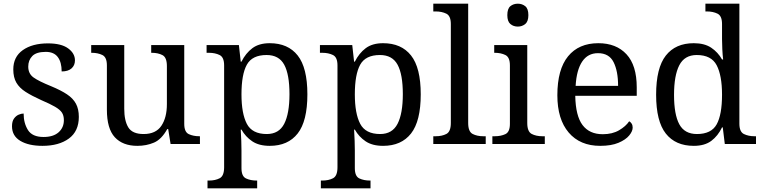

<svg xmlns="http://www.w3.org/2000/svg" viewBox="-20 -780 4133 1040"><path d="M210 10Q135 10 90 -17Q45 -44 45 -96Q45 -123 56 -138Q67 -153 81.5 -159Q96 -165 108 -165Q108 -113 131.5 -75.5Q155 -38 216 -38Q269 -38 297.5 -63.5Q326 -89 326 -129Q326 -154 315.5 -170Q305 -186 278.5 -201.5Q252 -217 203 -238Q152 -261 118.5 -282.5Q85 -304 68.5 -332.5Q52 -361 52 -404Q52 -472 103.5 -508.5Q155 -545 240 -545Q312 -545 349 -518Q386 -491 386 -453Q386 -426 367.5 -409.5Q349 -393 314 -393Q314 -443 293 -471Q272 -499 228 -499Q177 -499 155 -476.5Q133 -454 133 -419Q133 -381 161.5 -360.5Q190 -340 257 -313Q310 -291 343 -269Q376 -247 391.5 -218Q407 -189 407 -147Q407 -69 353 -29.5Q299 10 210 10Z M724 10Q645 10 602 -36.5Q559 -83 559 -186V-426Q559 -470 534.5 -482Q510 -494 477 -494H474V-536H653V-191Q653 -126 675 -90Q697 -54 758 -54Q824 -54 854 -98.5Q884 -143 884 -216V-422Q884 -469 860 -481.5Q836 -494 802 -494H799V-536H978V-109Q978 -65 1002.5 -53.5Q1027 -42 1060 -42H1063V0H904L891 -81H886Q855 -25 814 -7.5Q773 10 724 10Z M1104 240V198H1112Q1146 198 1170 185.5Q1194 173 1194 126V-426Q1194 -470 1169.5 -482Q1145 -494 1112 -494H1099V-536H1274L1284 -446H1288Q1311 -492 1347 -519Q1383 -546 1441 -546Q1540 -546 1592.5 -479.5Q1645 -413 1645 -269Q1645 -124 1592.5 -57Q1540 10 1441 10Q1383 10 1346.5 -14.5Q1310 -39 1288 -78H1284Q1286 -49 1287 -16.5Q1288 16 1288 35V131Q1288 175 1312.5 186.5Q1337 198 1370 198H1373V240ZM1425 -54Q1491 -54 1519.5 -109.5Q1548 -165 1548 -270Q1548 -377 1519.5 -429.5Q1491 -482 1424 -482Q1346 -482 1317 -429.5Q1288 -377 1288 -269Q1288 -165 1317 -109.5Q1346 -54 1425 -54Z M1718 240V198H1726Q1760 198 1784 185.5Q1808 173 1808 126V-426Q1808 -470 1783.5 -482Q1759 -494 1726 -494H1713V-536H1888L1898 -446H1902Q1925 -492 1961 -519Q1997 -546 2055 -546Q2154 -546 2206.5 -479.5Q2259 -413 2259 -269Q2259 -124 2206.5 -57Q2154 10 2055 10Q1997 10 1960.5 -14.5Q1924 -39 1902 -78H1898Q1900 -49 1901 -16.5Q1902 16 1902 35V131Q1902 175 1926.5 186.5Q1951 198 1984 198H1987V240ZM2039 -54Q2105 -54 2133.5 -109.5Q2162 -165 2162 -270Q2162 -377 2133.5 -429.5Q2105 -482 2038 -482Q1960 -482 1931 -429.5Q1902 -377 1902 -269Q1902 -165 1931 -109.5Q1960 -54 2039 -54Z M2327 0V-42H2340Q2374 -42 2398 -54.5Q2422 -67 2422 -114V-650Q2422 -694 2397.5 -706Q2373 -718 2340 -718H2327V-760H2516V-114Q2516 -67 2540 -54.5Q2564 -42 2598 -42H2611V0Z M2785 -636Q2761 -636 2744.5 -650Q2728 -664 2728 -698Q2728 -733 2744.5 -746.5Q2761 -760 2785 -760Q2808 -760 2825 -746.5Q2842 -733 2842 -698Q2842 -664 2825 -650Q2808 -636 2785 -636ZM2647 0V-42H2660Q2693 -42 2717.5 -53.5Q2742 -65 2742 -109V-426Q2742 -470 2717.5 -482Q2693 -494 2660 -494H2657V-536H2836V-114Q2836 -67 2860 -54.5Q2884 -42 2918 -42H2931V0Z M3231 10Q3122 10 3060.5 -62Q2999 -134 2999 -264Q2999 -404 3057 -475Q3115 -546 3221 -546Q3318 -546 3373.5 -486Q3429 -426 3429 -307V-261H3096Q3098 -152 3135.5 -102.5Q3173 -53 3245 -53Q3297 -53 3333.5 -74.5Q3370 -96 3388 -123Q3395 -120 3401 -111Q3407 -102 3407 -89Q3407 -69 3388 -46Q3369 -23 3330 -6.5Q3291 10 3231 10ZM3328 -315Q3328 -395 3303.5 -443.5Q3279 -492 3219 -492Q3164 -492 3133.5 -446.5Q3103 -401 3098 -315Z M3738 10Q3639 10 3586.5 -56.5Q3534 -123 3534 -267Q3534 -412 3586.5 -479Q3639 -546 3738 -546Q3796 -546 3832.5 -521.5Q3869 -497 3891 -458H3897Q3894 -483 3892.5 -513.5Q3891 -544 3891 -568V-650Q3891 -694 3866.5 -706Q3842 -718 3809 -718H3801V-760H3985V-110Q3985 -66 4009.5 -54Q4034 -42 4067 -42H4075V0H3906L3895 -90H3891Q3869 -44 3833 -17Q3797 10 3738 10ZM3755 -54Q3833 -54 3862 -106.5Q3891 -159 3891 -267Q3891 -371 3862 -426.5Q3833 -482 3754 -482Q3688 -482 3659.5 -426.5Q3631 -371 3631 -266Q3631 -160 3659.5 -107Q3688 -54 3755 -54Z"/></svg>

Font: Noto Serif Dives Akuru
Style: Regular
Weight: 400
Designer: Fernando Caro
Foundry: Fernando Caro
Version: Version 2.000; ttfautohint (v1.8.4.7-5d5b)